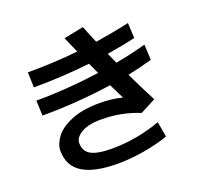

<svg xmlns="http://www.w3.org/2000/svg" viewBox="-141 -949 1177 1141"><g transform="rotate(-20 447.0 -379.0)"><path d="M417 38Q268 38 194 -8.5Q120 -55 120 -150Q120 -192 152.5 -235.5Q185 -279 256.5 -308.5Q328 -338 438 -338Q512 -338 578 -321L531 -416Q309 -384 92 -384L88 -480Q281 -480 489 -509L457 -579Q282 -559 101 -559L98 -655Q265 -655 416 -671L372 -771L497 -796Q517 -744 542 -687Q658 -705 757 -727L762 -631Q687 -613 582 -596L612 -529Q712 -547 805 -573L810 -475Q737 -454 655 -437Q690 -362 749 -248L651 -197Q538 -243 414 -243H394Q325 -241 283 -215.5Q241 -190 241 -155Q241 -103 282 -80.5Q323 -58 414 -58Q572 -58 722 -113L739 -16Q668 9 581 23.5Q494 38 417 38Z"/></g></svg>

Font: 카카오 큰글씨 ExtraBold
Style: Regular
Weight: 800
Designer: Park Young-rak; Lee Sang-min; Kim Jung-jin; Min Bon; Park Min-gyu;
Foundry: Kakao Corporation
Version: Version 2.003